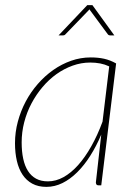

<svg xmlns="http://www.w3.org/2000/svg" viewBox="-20 -723 532 749"><path d="M406 -464Q389 -472 370.8 -475.5Q352.5 -479 332 -479Q297 -479 263.5 -467Q230 -455 200.2 -433.8Q170.5 -412.5 145.8 -383.2Q121 -354 102.8 -319.5Q84.5 -285 74.5 -246.2Q64.5 -207.5 64.5 -167.5Q64.5 -132 70.5 -104Q76.5 -76 89 -56.2Q101.5 -36.5 120.8 -26Q140 -15.5 167 -15.5Q198 -15.5 227.8 -32Q257.5 -48.5 284.8 -79Q312 -109.5 336.2 -152.5Q360.5 -195.5 380 -248.5ZM375 -198Q356 -153 332.2 -115.5Q308.5 -78 281.2 -51Q254 -24 223.8 -9Q193.5 6 161 6Q129 6 106 -6.5Q83 -19 68 -41.5Q53 -64 45.8 -95.2Q38.5 -126.5 38.5 -164.5Q38.5 -207 49.5 -248.2Q60.5 -289.5 80.2 -326.8Q100 -364 127.5 -395.5Q155 -427 187.8 -450Q220.5 -473 257.5 -486Q294.5 -499 334 -499Q362.5 -499 386.2 -493.8Q410 -488.5 433 -475.5L375 0H364Q358 0 356 -3.8Q354 -7.5 354 -11.5ZM426 -585H408.5Q407 -585 404.5 -586Q402 -587 400 -590L332 -682L329 -686.5Q328 -685.5 327 -684.2Q326 -683 325 -682L236 -590Q232.5 -585 226 -585H208.5L320.5 -703H340.5Z"/></svg>

Font: Lato ExtraLight
Style: Italic
Weight: 275
Italic angle: -7°
Designer: Lukasz Dziedzic with Adam Twardoch and Botio Nikoltchev
Foundry: tyPoland Lukasz Dziedzic
Version: Version 2.015; 2015-08-06; http://www.latofonts.com/